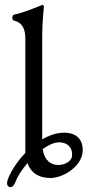

<svg xmlns="http://www.w3.org/2000/svg" viewBox="-20 -725 363 796"><path d="M157 -107C181 -124 205 -135 225 -135C251 -135 279 -122 279 -83C279 -55 247 -41 221 -41C194 -41 165 -56 157 -107ZM85 -566V-91C38 -42 9 15 9 35C9 43 15 51 22 51C35 51 41 37 44 29C53 5 72 -23 94 -49C109 -6 143 13 189 13C242 13 323 -36 323 -103C323 -156 286 -175 247 -175C215 -175 183 -164 155 -147V-562C155 -652 162 -686 162 -698C162 -701 159 -705 156 -705C155 -705 155 -704 154 -704C122 -692 89 -676 38 -664C34 -663 31 -658 31 -652C31 -646 34 -640 39 -639C72 -632 85 -605 85 -566Z"/></svg>

Font: EB Garamond 12
Style: Regular
Weight: 400
Version: Version 0.016+